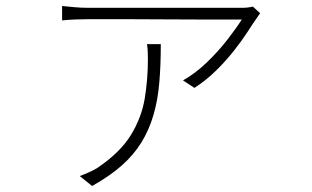

<svg xmlns="http://www.w3.org/2000/svg" viewBox="-20 -555 1040 640"><path d="M847 -511Q844 -506 840.5 -501.5Q837 -497 834 -492Q824 -478 806 -450Q788 -422 761 -387.5Q734 -353 700.5 -320Q667 -287 628 -262L590 -287Q631 -310 669.5 -347Q708 -384 738.5 -423.5Q769 -463 786 -490Q770 -490 729 -490Q688 -490 632 -490Q576 -490 516.5 -490.5Q457 -491 404 -491Q351 -491 315 -491Q279 -491 272 -491Q252 -491 229 -490Q206 -489 187 -487V-535Q205 -533 228.5 -531Q252 -529 272 -529Q279 -529 316 -529Q353 -529 407.5 -529Q462 -529 522.5 -529Q583 -529 639 -529Q695 -529 736.5 -529Q778 -529 791 -529Q795 -529 801 -529.5Q807 -530 813 -531Q819 -532 823 -533ZM516 -408Q516 -338 511 -279.5Q506 -221 491.5 -171.5Q477 -122 451.5 -80.5Q426 -39 386 -3.5Q346 32 287 65L246 32Q259 27 275 20Q291 13 304 5Q380 -46 416 -104.5Q452 -163 462.5 -227Q473 -291 473 -358Q473 -370 472.5 -382.5Q472 -395 470 -408Z"/></svg>

Font: Noto Sans JP ExtraLight
Style: Regular
Weight: 250
Designer: Ryoko NISHIZUKA  (kana, bopomofo & ideographs); Paul D. Hunt (Latin, Greek & Cyrillic); Sandoll Communications , Soo-you
Foundry: Adobe
Version: Version 2.004-H2;hotconv 1.0.118;makeotfexe 2.5.65603